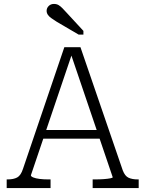

<svg xmlns="http://www.w3.org/2000/svg" viewBox="-20 -956 739 976"><path d="M193 -295H493L503 -251H183ZM335 -697 348 -688 137 -65Q137 -59 149 -54Q161 -49 181 -46.5Q201 -44 224 -44H237V0H14V-44H19Q49 -44 67.5 -54Q86 -64 97 -98L307 -716H389L604 -90Q615 -61 633.5 -52.5Q652 -44 680 -44H685V0H451V-44H465Q488 -44 508 -45.5Q528 -47 540.5 -49.5Q553 -52 553 -55ZM320 -890Q308 -903 298 -913.5Q288 -924 278 -930Q268 -936 254 -936Q238 -936 227.5 -925.5Q217 -915 217 -901Q217 -890 223.5 -880.5Q230 -871 242 -863Q254 -855 269 -845L380 -780H404V-799Z"/></svg>

Font: Roboto Serif 20pt ExtraLight
Style: Regular
Weight: 250
Version: Version 1.008